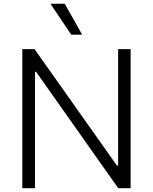

<svg xmlns="http://www.w3.org/2000/svg" viewBox="-20 -984 799 1004"><path d="M352.5 -802.7 243.7 -964.4H318.4L409.7 -802.7ZM663.1 -727.1V0H598.1L168.5 -608.9H163.1V0H96.7V-727.1H160.6L591.8 -117.7H597.7V-727.1Z"/></svg>

Font: Interop Light
Style: Regular
Weight: 300
Designer: Rasmus Andersson, Google, Jang Haemin
Foundry: jhaemin
Version: Version 1.007